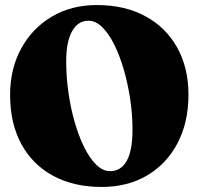

<svg xmlns="http://www.w3.org/2000/svg" viewBox="-20 -730 791 760"><path d="M363 -710Q474.5 -710 556 -665.5Q637.5 -621 681.8 -541Q726 -461 726 -355Q726 -246 683 -163.8Q640 -81.5 562.8 -35.8Q485.5 10 382.5 10Q271.5 10 190 -34.2Q108.5 -78.5 64.2 -160.2Q20 -242 20 -354Q20 -458 64 -538.2Q108 -618.5 185.2 -664.2Q262.5 -710 363 -710ZM504.5 -217.5Q504.5 -276 495.5 -336.5Q486.5 -397 470.5 -452.8Q454.5 -508.5 432.8 -552.5Q411 -596.5 385 -622.2Q359 -648 330 -648Q289 -648 265.5 -606.8Q242 -565.5 242 -487.5Q242 -428 250.5 -366.5Q259 -305 275 -248.8Q291 -192.5 312.8 -148.2Q334.5 -104 360.8 -78.2Q387 -52.5 416 -52.5Q458.5 -52.5 481.5 -93Q504.5 -133.5 504.5 -217.5Z"/></svg>

Font: Fraunces 144pt S050 Black
Style: Regular
Weight: 900
Version: Version 1.000; ttfautohint (v1.8.3)